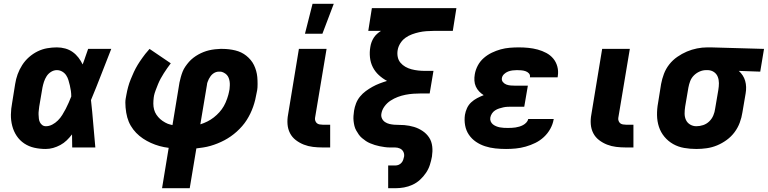

<svg xmlns="http://www.w3.org/2000/svg" viewBox="-20 -778 4051 1013"><path d="M221 8Q190 8 161 1.5Q132 -5 108 -21Q84 -37 68 -61Q52 -85 44.5 -114Q37 -143 37.5 -173.5Q38 -204 44 -235L60 -335Q64 -361 73 -386Q82 -411 97 -434.5Q112 -458 133 -476.5Q154 -495 178.5 -507Q203 -519 229 -523.5Q255 -528 280 -528Q303 -528 324.5 -522Q346 -516 363.5 -503.5Q381 -491 394 -474Q407 -457 416 -438Q424 -458 430.5 -478.5Q437 -499 445 -520H567Q540 -452 514 -384.5Q488 -317 460 -250Q467 -188 472 -125Q477 -62 483 0H361Q361 -17 360.5 -34Q360 -51 360 -69Q347 -52 332 -37.5Q317 -23 298.5 -13Q280 -3 260.5 2.5Q241 8 221 8ZM222 -112Q239 -112 255.5 -120.5Q272 -129 285.5 -142.5Q299 -156 308.5 -171.5Q318 -187 326.5 -203Q335 -219 342 -235.5Q349 -252 356 -269Q356 -284 354 -298.5Q352 -313 348.5 -327.5Q345 -342 341 -355.5Q337 -369 329 -381Q321 -393 308 -400.5Q295 -408 280 -408Q264 -408 249.5 -399Q235 -390 226 -376Q217 -362 212 -346.5Q207 -331 204 -316L187 -216Q186 -205 184.5 -194.5Q183 -184 183.5 -173.5Q184 -163 185 -152.5Q186 -142 190.5 -133Q195 -124 203 -118Q211 -112 222 -112Z M835 215 870 2Q845 -1 821.5 -7.5Q798 -14 776 -24Q754 -34 734.5 -47Q715 -60 698.5 -77Q682 -94 670 -114.5Q658 -135 651.5 -158.5Q645 -182 642.5 -211Q640 -240 643 -257L647 -279Q649 -289 651 -299Q653 -309 656 -319Q659 -329 662 -339Q665 -349 669.5 -359Q674 -369 678 -379Q682 -389 686.5 -398.5Q691 -408 696 -417.5Q701 -427 706.5 -436Q712 -445 718 -454Q724 -463 732 -474Q740 -485 746.5 -493.5Q753 -502 758 -507L769 -520L881 -444Q871 -431 862 -418Q853 -405 844 -391Q835 -377 827.5 -363Q820 -349 814 -334.5Q808 -320 801.5 -302.5Q795 -285 793 -275L791 -263Q789 -247 789 -231Q789 -215 793 -200Q797 -185 805.5 -172.5Q814 -160 825 -150Q836 -140 851.5 -131.5Q867 -123 878 -121L890 -118L927 -343Q930 -357 934 -371.5Q938 -386 943.5 -400Q949 -414 958 -427Q967 -440 977 -451.5Q987 -463 1000 -473Q1013 -483 1026.5 -490.5Q1040 -498 1054 -503.5Q1068 -509 1082.5 -512.5Q1097 -516 1114.5 -518Q1132 -520 1142 -520H1154Q1171 -520 1188 -518Q1205 -516 1221.5 -512Q1238 -508 1252.5 -501Q1267 -494 1279.5 -484Q1292 -474 1302.5 -461.5Q1313 -449 1320 -434.5Q1327 -420 1331.5 -404Q1336 -388 1337.5 -371.5Q1339 -355 1339 -334.5Q1339 -314 1337 -303L1334 -288Q1331 -270 1326.5 -251.5Q1322 -233 1315.5 -214.5Q1309 -196 1300.5 -178.5Q1292 -161 1281.5 -144.5Q1271 -128 1257.5 -112.5Q1244 -97 1229 -83.5Q1214 -70 1197.5 -58.5Q1181 -47 1164 -38Q1147 -29 1128.5 -21.5Q1110 -14 1091 -8.5Q1072 -3 1052.5 0Q1033 3 1016 5L981 215ZM1037 -122Q1056 -128 1074 -137Q1092 -146 1108 -158.5Q1124 -171 1137.5 -186Q1151 -201 1161 -218.5Q1171 -236 1178.5 -258Q1186 -280 1188 -292L1191 -307Q1192 -317 1192.5 -327.5Q1193 -338 1191.5 -348Q1190 -358 1186.5 -367Q1183 -376 1176.5 -383Q1170 -390 1160 -395Q1150 -400 1143 -400H1134Q1126 -400 1118 -397Q1110 -394 1103 -388.5Q1096 -383 1091 -376Q1086 -369 1082 -361.5Q1078 -354 1075 -345Q1072 -336 1072 -331Z M1722 0H1682Q1656 0 1631 -3Q1606 -6 1583 -15Q1560 -24 1540.5 -39Q1521 -54 1510 -75.5Q1499 -97 1497 -122.5Q1495 -148 1500 -174L1557 -520H1703L1642 -155Q1641 -147 1644 -139.5Q1647 -132 1652.5 -127.5Q1658 -123 1666.5 -121.5Q1675 -120 1683 -120H1722ZM1589 -600 1629 -758H1741L1681 -600Z M2028 215V95H2067Q2075 95 2083.5 91.5Q2092 88 2098.5 80.5Q2105 73 2107.5 64.5Q2110 56 2112 48Q2114 34 2108 22.5Q2102 11 2090 5.5Q2078 0 2064 0Q2050 0 2036.5 0Q2023 0 2009.5 -2Q1996 -4 1983 -6.5Q1970 -9 1957.5 -13Q1945 -17 1933 -22Q1921 -27 1910.5 -34Q1900 -41 1890 -49.5Q1880 -58 1873 -68Q1866 -78 1859.5 -89.5Q1853 -101 1850 -113.5Q1847 -126 1845.5 -139.5Q1844 -153 1845 -166.5Q1846 -180 1848 -194Q1851 -213 1858.5 -232.5Q1866 -252 1879.5 -268.5Q1893 -285 1910 -297.5Q1927 -310 1945 -320Q1963 -330 1982.5 -337.5Q2002 -345 2022 -351Q1998 -364 1978.5 -382Q1959 -400 1947 -423.5Q1935 -447 1932 -475Q1929 -503 1934 -531Q1936 -544 1940.5 -556Q1945 -568 1952 -579Q1959 -590 1969 -599Q1979 -608 1990 -615H1923L1942 -735H2388L2369 -615H2267Q2249 -615 2229.5 -613.5Q2210 -612 2191.5 -608Q2173 -604 2154 -597Q2135 -590 2119 -578.5Q2103 -567 2092 -549.5Q2081 -532 2078 -513Q2075 -495 2078.5 -477.5Q2082 -460 2093 -447Q2104 -434 2119 -425.5Q2134 -417 2151 -412.5Q2168 -408 2186 -406Q2204 -404 2223 -404H2267L2247 -285H2203Q2182 -285 2161 -283.5Q2140 -282 2119.5 -278Q2099 -274 2079 -266.5Q2059 -259 2040.5 -247Q2022 -235 2008.5 -216.5Q1995 -198 1992 -177Q1990 -164 1995.5 -152.5Q2001 -141 2011.5 -134Q2022 -127 2034.5 -124Q2047 -121 2060 -120Q2073 -119 2086.5 -119Q2100 -119 2113 -118Q2126 -117 2139 -114.5Q2152 -112 2164 -108.5Q2176 -105 2187.5 -99.5Q2199 -94 2209.5 -87Q2220 -80 2228.5 -71.5Q2237 -63 2244 -52.5Q2251 -42 2255 -30Q2259 -18 2260.5 -5Q2262 8 2261.5 21Q2261 34 2259 48Q2255 70 2248 92Q2241 114 2227.5 134Q2214 154 2196 170.5Q2178 187 2156 197Q2134 207 2111.5 211Q2089 215 2067 215Z M2650 8Q2621 8 2593 5Q2565 2 2539 -6.5Q2513 -15 2491 -30Q2469 -45 2454 -67Q2439 -89 2434 -116.5Q2429 -144 2433 -172Q2436 -190 2444 -207.5Q2452 -225 2466 -238Q2480 -251 2497 -260Q2514 -269 2532 -276Q2519 -284 2508 -295.5Q2497 -307 2490.5 -321.5Q2484 -336 2483 -352.5Q2482 -369 2485 -386Q2489 -410 2501 -432.5Q2513 -455 2532.5 -472Q2552 -489 2575 -500Q2598 -511 2621.5 -517.5Q2645 -524 2669.5 -526Q2694 -528 2717 -528Q2743 -528 2768 -525.5Q2793 -523 2817 -516.5Q2841 -510 2862.5 -498.5Q2884 -487 2899 -469Q2914 -451 2920.5 -427Q2927 -403 2923 -377L2922 -370H2776V-371Q2778 -383 2770.5 -391Q2763 -399 2752.5 -402.5Q2742 -406 2730.5 -407Q2719 -408 2707 -408Q2696 -408 2684 -406.5Q2672 -405 2660.5 -400.5Q2649 -396 2639.5 -387Q2630 -378 2628 -366Q2626 -354 2633.5 -345Q2641 -336 2651.5 -332Q2662 -328 2674 -327Q2686 -326 2698 -326H2765L2746 -215H2679Q2668 -215 2657 -214.5Q2646 -214 2635 -211.5Q2624 -209 2613 -205.5Q2602 -202 2592 -195.5Q2582 -189 2575.5 -179Q2569 -169 2567 -158Q2565 -147 2569 -137.5Q2573 -128 2580.5 -122Q2588 -116 2597.5 -112Q2607 -108 2617.5 -106Q2628 -104 2638.5 -103.5Q2649 -103 2660 -103Q2670 -103 2680 -103.5Q2690 -104 2700 -105.5Q2710 -107 2720 -110Q2730 -113 2739.5 -118Q2749 -123 2757 -131.5Q2765 -140 2767 -150H2902L2901 -148Q2897 -123 2883.5 -98.5Q2870 -74 2849.5 -55Q2829 -36 2804.5 -24Q2780 -12 2753.5 -4.5Q2727 3 2701 5.5Q2675 8 2650 8Z M3322 0H3282Q3256 0 3231 -3Q3206 -6 3183 -15Q3160 -24 3140.5 -39Q3121 -54 3110 -75.5Q3099 -97 3097 -122.5Q3095 -148 3100 -174L3157 -520H3303L3242 -155Q3241 -147 3244 -139.5Q3247 -132 3252.5 -127.5Q3258 -123 3266.5 -121.5Q3275 -120 3283 -120H3322Z M3654 8Q3621 8 3589.5 2.5Q3558 -3 3531.5 -18Q3505 -33 3485.5 -56.5Q3466 -80 3456.5 -109Q3447 -138 3446.5 -170.5Q3446 -203 3452 -235L3468 -335Q3473 -362 3483 -388.5Q3493 -415 3511 -438Q3529 -461 3553.5 -478Q3578 -495 3604 -506Q3630 -517 3657.5 -522.5Q3685 -528 3712 -528H3731L4011 -520L3991 -400L3878 -404Q3890 -393 3898.5 -380Q3907 -367 3911.5 -351.5Q3916 -336 3916.5 -319Q3917 -302 3914 -285L3897 -185Q3893 -158 3883 -131Q3873 -104 3855.5 -80.5Q3838 -57 3814 -39.5Q3790 -22 3763.5 -11Q3737 0 3709 4Q3681 8 3654 8ZM3654 -112Q3672 -112 3690 -118Q3708 -124 3722 -137.5Q3736 -151 3743.5 -169Q3751 -187 3753 -204L3770 -304Q3773 -322 3773 -339.5Q3773 -357 3767 -372.5Q3761 -388 3747.5 -397.5Q3734 -407 3716 -408H3705Q3688 -408 3671 -400.5Q3654 -393 3641 -380Q3628 -367 3621.5 -350Q3615 -333 3612 -316L3595 -216Q3592 -197 3592 -179Q3592 -161 3599 -145.5Q3606 -130 3621 -121Q3636 -112 3654 -112Z"/></svg>

Font: Iosevka Aile Heavy Oblique
Style: Regular
Weight: 900
Italic angle: -9°
Designer: Belleve Invis
Foundry: Belleve Invis
Version: Version 31.1.0; ttfautohint (v1.8.4)